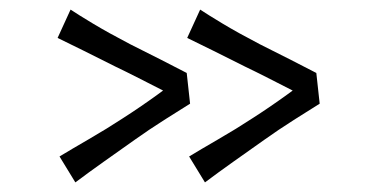

<svg xmlns="http://www.w3.org/2000/svg" viewBox="-20 -497 786 400"><path d="M646 -281Q646 -280 630 -288Q614 -296 589.5 -308.5Q565 -321 538.5 -334.5Q512 -348 491 -358Q457 -375 423 -392Q389 -409 370 -418L397 -477Q412 -467 443.5 -448Q475 -429 521 -405Q553 -389 586.5 -372Q620 -355 639 -345ZM376 -281Q376 -280 360 -288Q344 -296 319.5 -308.5Q295 -321 268.5 -334.5Q242 -348 221 -358Q187 -375 153 -392Q119 -409 100 -418L127 -477Q142 -467 173.5 -448Q205 -429 251 -405Q283 -389 316.5 -372Q350 -355 369 -345ZM407 -117 374 -171Q397 -185 435 -207Q473 -229 505 -250Q541 -273 579 -300.5Q617 -328 639 -345L646 -281Q625 -268 592 -247Q559 -226 531 -206Q497 -182 466 -160Q435 -138 407 -117ZM137 -117 104 -171Q127 -185 165 -207Q203 -229 235 -250Q271 -273 309 -300.5Q347 -328 369 -345L376 -281Q355 -268 322 -247Q289 -226 261 -206Q227 -182 196 -160Q165 -138 137 -117Z"/></svg>

Font: Truculenta
Style: Regular
Weight: 400
Designer: Ivan Castro, Eva Sanz & Omnibus-Type Team
Foundry: Omnibus-Type
Version: Version 1.002